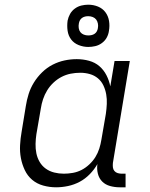

<svg xmlns="http://www.w3.org/2000/svg" viewBox="-20 -790 640 818"><path d="M219 8Q191 8 164 0.5Q137 -7 117 -24Q97 -41 85.5 -65.5Q74 -90 69 -116.5Q64 -143 65.5 -171.5Q67 -200 72 -228L90 -338Q94 -364 102 -389.5Q110 -415 124.5 -438.5Q139 -462 159.5 -482Q180 -502 204.5 -514.5Q229 -527 255 -532.5Q281 -538 307 -538Q334 -538 359.5 -531Q385 -524 403.5 -508Q422 -492 433.5 -469.5Q445 -447 450 -422L468 -530H533L461 -96Q460 -86 461 -77Q462 -68 467.5 -61.5Q473 -55 481.5 -52.5Q490 -50 499 -50H515V8H490Q469 8 449 2.5Q429 -3 415.5 -16.5Q402 -30 397 -50Q392 -70 395 -91Q382 -68 362.5 -48Q343 -28 319.5 -15.5Q296 -3 270 2.5Q244 8 219 8ZM252 -50Q271 -50 290.5 -53.5Q310 -57 327.5 -66Q345 -75 360.5 -89.5Q376 -104 386.5 -121Q397 -138 403 -157Q409 -176 412 -195L431 -305Q434 -326 435 -347Q436 -368 432.5 -388Q429 -408 420.5 -426Q412 -444 397 -456.5Q382 -469 362.5 -474.5Q343 -480 322 -480Q301 -480 281 -476Q261 -472 242.5 -462.5Q224 -453 208 -438Q192 -423 181 -405Q170 -387 163.5 -367.5Q157 -348 154 -328L135 -218Q132 -198 131.5 -177Q131 -156 135 -136.5Q139 -117 149 -100Q159 -83 175 -71.5Q191 -60 211 -55Q231 -50 252 -50ZM356 -590Q335 -590 315 -598Q295 -606 283 -622Q271 -638 268 -659Q265 -680 268 -702Q271 -717 278.5 -730.5Q286 -744 299 -753.5Q312 -763 327 -766.5Q342 -770 356 -770Q378 -770 397.5 -762Q417 -754 429 -738Q441 -722 444.5 -701Q448 -680 444 -658Q442 -643 434.5 -629.5Q427 -616 414 -606.5Q401 -597 386 -593.5Q371 -590 356 -590ZM356 -639Q363 -639 370 -640.5Q377 -642 383 -646Q389 -650 392.5 -656.5Q396 -663 397 -670Q399 -680 397 -690Q395 -700 389.5 -707Q384 -714 375 -717.5Q366 -721 356 -721Q349 -721 342.5 -719.5Q336 -718 330 -714Q324 -710 320.5 -703.5Q317 -697 316 -690Q314 -680 315.5 -670Q317 -660 322.5 -653Q328 -646 337 -642.5Q346 -639 356 -639Z"/></svg>

Font: Iosevka Curly Slab LtEx
Style: Italic
Weight: 300
Width: 7
Italic angle: -9°
Monospace: yes
Designer: Belleve Invis
Foundry: Belleve Invis
Version: Version 11.1.0; ttfautohint (v1.8.3)